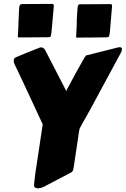

<svg xmlns="http://www.w3.org/2000/svg" viewBox="-20 -954 660 1007"><path d="M58.1 -650.4Q61 -652.3 68.1 -655.5Q75.2 -658.7 84.7 -662.6Q94.2 -666.5 105.2 -671.1Q116.2 -675.8 127.4 -680.2L184.1 -702.6Q190.4 -705.6 195.8 -705.6Q199.7 -705.6 204.3 -703.4Q209 -701.2 214.8 -695.3L327.6 -476.6L330.6 -483.9L378.9 -573.2Q388.2 -589.8 397.2 -606Q406.2 -622.1 413.3 -634.8Q420.4 -647.5 425.3 -655.3Q430.2 -663.1 431.2 -663.1L598.6 -705.1Q604.5 -706.5 608.4 -706.5Q619.6 -706.5 619.6 -696.3Q619.1 -693.8 618.7 -689.7Q618.2 -685.5 615.7 -680.7L472.2 -414.6Q461.4 -394.5 450.4 -374.5Q439.5 -354.5 429.2 -336.7Q418.9 -318.8 410.9 -304.2Q402.8 -289.6 397.9 -280.3L394.5 -264.2L367.2 -81.1Q365.7 -72.8 364.7 -67.4Q363.8 -62 362.1 -58.6Q360.4 -55.2 357.7 -52.7Q355 -50.3 350.1 -47.9L211.4 24.9Q203.6 28.8 195.1 31.2Q186.5 33.7 178.7 33.7Q170.4 33.7 164.6 30Q158.7 26.4 158.7 18.1V16.1Q160.6 -11.7 165.8 -48.6Q170.9 -85.4 176.8 -120.6L204.1 -301.8Q196.3 -318.4 183.6 -345.7Q170.9 -373 156.2 -404.8Q141.6 -436.5 125.7 -470.2Q109.9 -503.9 95.9 -533.9Q82 -564 71 -586.9Q60.1 -609.9 54.7 -620.6Q52.2 -627.9 52.2 -635.7Q52.2 -640.1 53.5 -644.3Q54.7 -648.4 58.1 -650.4ZM73.7 -762.7Q75.2 -790.5 75.7 -803Q76.2 -815.4 76.4 -820.8Q76.7 -826.2 76.7 -828.1Q76.7 -830.1 76.9 -836.9Q77.1 -843.8 77.9 -858.9Q78.6 -874 80.1 -905.8Q81.1 -920.4 83.5 -926Q85.9 -931.6 93.3 -932.6Q131.3 -932.6 174.1 -933.1Q216.8 -933.6 253.4 -933.6Q258.3 -933.6 260.3 -930.9Q262.2 -928.2 262.2 -920.9L250 -785.2Q248.5 -771 246.6 -765.4Q244.6 -759.8 237.3 -758.8Q200.2 -758.3 160.9 -758.1Q121.6 -757.8 78.6 -757.8Q76.2 -757.8 75 -758.3Q73.7 -758.8 73.7 -761.2ZM379.4 -761.7Q380.9 -792.5 381.6 -807.4Q382.3 -822.3 382.6 -828.6Q382.8 -835 382.6 -836.9Q382.3 -838.9 382.6 -844.5Q382.8 -850.1 383.5 -863.3Q384.3 -876.5 386.2 -905.3Q387.2 -919.4 389.2 -925Q391.1 -930.7 398.4 -931.6Q437 -931.6 479.5 -931.9Q522 -932.1 558.6 -932.6Q562.5 -932.6 565.2 -930.7Q567.9 -928.7 567.9 -922.9L556.2 -784.7Q554.2 -770 552.5 -764.6Q550.8 -759.3 542.5 -758.3Q504.9 -757.8 465.1 -757.3Q425.3 -756.8 381.8 -756.8Q380.4 -756.8 379.9 -757.1Q379.4 -757.3 379.4 -759.8Z"/></svg>

Font: Carter One
Style: Regular
Weight: 400
Designer: vernon adams
Foundry: vernon adams
Version: Version 1.000